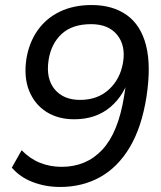

<svg xmlns="http://www.w3.org/2000/svg" viewBox="-20 -734 640 763"><path d="M219 9Q161 9 110 -10.5Q59 -30 27 -68L66 -137Q99 -103 139 -87Q179 -71 225 -71Q323 -71 386.5 -139Q450 -207 473 -351L487 -440H498Q476 -357 418.5 -308.5Q361 -260 275 -260Q210 -260 163.5 -290Q117 -320 95.5 -374Q74 -428 85 -501Q96 -566 130 -614Q164 -662 218.5 -688Q273 -714 344 -714Q428 -714 484 -674Q540 -634 560.5 -553Q581 -472 562 -349Q543 -228 495.5 -148.5Q448 -69 377.5 -30Q307 9 219 9ZM298 -337Q368 -337 413 -378.5Q458 -420 469 -486Q480 -553 445.5 -595.5Q411 -638 342 -638Q267 -638 225 -599Q183 -560 173 -495Q162 -422 197 -379.5Q232 -337 298 -337Z"/></svg>

Font: Mulish ExtraLight Medium
Style: Italic
Weight: 500
Italic angle: -9°
Version: Version 3.603